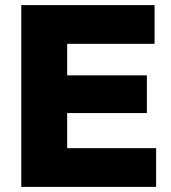

<svg xmlns="http://www.w3.org/2000/svg" viewBox="-20 -729 667 749"><path d="M242 -288V-151H589V0H63V-709H583V-558H242V-435H553V-288Z"/></svg>

Font: Outfit Extra Bold
Style: Regular
Weight: 800
Designer: Rodrigo Fuenzalida
Foundry: fragTYPE
Version: Version 1.000